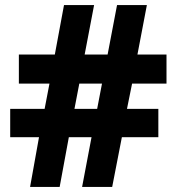

<svg xmlns="http://www.w3.org/2000/svg" viewBox="-20 -733 693 753"><path d="M498 -405H633V-519H519L556 -713H439L402 -519H312L349 -713H231L195 -519H54V-405H174L155 -306H20V-195H133L98 0H214L250 -195H339L302 0H420L458 -195H601V-306H478ZM272 -306 291 -405H380L361 -306Z"/></svg>

Font: Noto Sans Arabic ExtBd
Style: Regular
Weight: 800
Designer: Monotype Design Team, Nadine Chahine, Nizar Qandah and Khaled Hosny
Foundry: Monotype Imaging Inc.
Version: Version 2.012